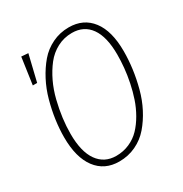

<svg xmlns="http://www.w3.org/2000/svg" viewBox="-164 -818 908 953"><g transform="rotate(-30 289.5 -341.5)"><path d="M361.8 -692.9Q445.8 -692.9 492.9 -631.3Q540 -569.8 540 -454.1Q540 -404.8 533.2 -353.8Q526.4 -302.7 512.5 -250Q498.5 -197.3 474.6 -151.1Q450.7 -105 419.4 -68.6Q388.2 -32.2 344 -11.2Q299.8 9.8 248 9.8Q164.1 9.8 116.9 -53Q69.8 -115.7 69.8 -231Q69.8 -278.8 76.9 -329.6Q84 -380.4 98.4 -432.9Q112.8 -485.4 137 -531.5Q161.1 -577.6 192.1 -614Q223.1 -650.4 267.1 -671.6Q311 -692.9 361.8 -692.9ZM85.9 -685.1 125 -682.1 88.9 -532.2H64ZM361.8 -661.1Q315.9 -661.1 277.1 -640.6Q238.3 -620.1 210.9 -585.2Q183.6 -550.3 162.8 -506.8Q142.1 -463.4 129.9 -414.1Q117.7 -364.7 111.8 -318.6Q106 -272.5 106 -230Q106 -127.9 143.6 -75Q181.2 -22 249 -22Q289.6 -22 325 -37.6Q360.4 -53.2 385.7 -79.8Q411.1 -106.4 431.9 -142.6Q452.6 -178.7 465.8 -217.8Q479 -256.8 487.8 -299.6Q496.6 -342.3 500.2 -380.9Q503.9 -419.4 503.9 -455.1Q503.9 -557.1 467 -609.1Q430.2 -661.1 361.8 -661.1Z"/></g></svg>

Font: Fira Sans Compressed UltraLight
Style: Italic
Weight: 200
Width: 3
Italic angle: -8°
Designer: Carrois Corporate & Edenspiekermann AG
Foundry: Carrois Corporate GbR & Edenspiekermann AG
Version: Version 4.203;PS 004.203;hotconv 1.0.88;makeotf.lib2.5.64775